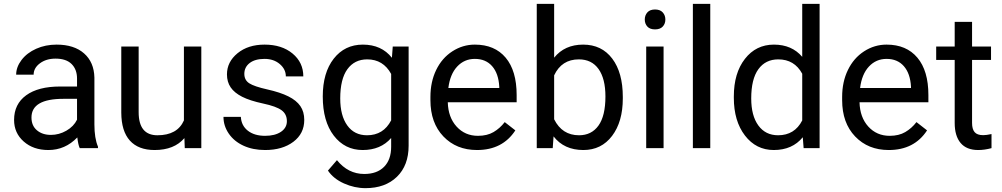

<svg xmlns="http://www.w3.org/2000/svg" viewBox="-20 -770 5208 998"><path d="M394.5 0Q386.7 -15.6 381.8 -55.7Q318.8 9.8 231.4 9.8Q153.3 9.8 103.3 -34.4Q53.2 -78.6 53.2 -146.5Q53.2 -229 116 -274.7Q178.7 -320.3 292.5 -320.3H380.4V-361.8Q380.4 -409.2 352.1 -437.3Q323.7 -465.3 268.6 -465.3Q220.2 -465.3 187.5 -440.9Q154.8 -416.5 154.8 -381.8H64Q64 -421.4 92 -458.3Q120.1 -495.1 168.2 -516.6Q216.3 -538.1 273.9 -538.1Q365.2 -538.1 417 -492.4Q468.8 -446.8 470.7 -366.7V-123.5Q470.7 -50.8 489.3 -7.8V0ZM244.6 -68.8Q287.1 -68.8 325.2 -90.8Q363.3 -112.8 380.4 -147.9V-256.3H309.6Q143.6 -256.3 143.6 -159.2Q143.6 -116.7 171.9 -92.8Q200.2 -68.8 244.6 -68.8Z M938.5 -52.2Q885.7 9.8 783.7 9.8Q699.2 9.8 655 -39.3Q610.8 -88.4 610.4 -184.6V-528.3H700.7V-187Q700.7 -66.9 798.3 -66.9Q901.9 -66.9 936 -144V-528.3H1026.4V0H940.4Z M1471.2 -140.1Q1471.2 -176.8 1443.6 -197Q1416 -217.3 1347.4 -231.9Q1278.8 -246.6 1238.5 -267.1Q1198.2 -287.6 1179 -315.9Q1159.7 -344.2 1159.7 -383.3Q1159.7 -448.2 1214.6 -493.2Q1269.5 -538.1 1355 -538.1Q1444.8 -538.1 1500.7 -491.7Q1556.6 -445.3 1556.6 -373H1465.8Q1465.8 -410.2 1434.3 -437Q1402.8 -463.9 1355 -463.9Q1305.7 -463.9 1277.8 -442.4Q1250 -420.9 1250 -386.2Q1250 -353.5 1275.9 -336.9Q1301.8 -320.3 1369.4 -305.2Q1437 -290 1479 -269Q1521 -248 1541.3 -218.5Q1561.5 -189 1561.5 -146.5Q1561.5 -75.7 1504.9 -33Q1448.2 9.8 1357.9 9.8Q1294.4 9.8 1245.6 -12.7Q1196.8 -35.2 1169.2 -75.4Q1141.6 -115.7 1141.6 -162.6H1231.9Q1234.4 -117.2 1268.3 -90.6Q1302.2 -64 1357.9 -64Q1409.2 -64 1440.2 -84.7Q1471.2 -105.5 1471.2 -140.1Z M1657.7 -268.6Q1657.7 -392.1 1714.8 -465.1Q1772 -538.1 1866.2 -538.1Q1962.9 -538.1 2017.1 -469.7L2021.5 -528.3H2104V-12.7Q2104 89.8 2043.2 148.9Q1982.4 208 1879.9 208Q1822.8 208 1768.1 183.6Q1713.4 159.2 1684.6 116.7L1731.4 62.5Q1789.6 134.3 1873.5 134.3Q1939.5 134.3 1976.3 97.2Q2013.2 60.1 2013.2 -7.3V-52.7Q1959 9.8 1865.2 9.8Q1772.5 9.8 1715.1 -64.9Q1657.7 -139.6 1657.7 -268.6ZM1748.5 -258.3Q1748.5 -168.9 1785.2 -117.9Q1821.8 -66.9 1887.7 -66.9Q1973.1 -66.9 2013.2 -144.5V-385.7Q1971.7 -461.4 1888.7 -461.4Q1822.8 -461.4 1785.6 -410.2Q1748.5 -358.9 1748.5 -258.3Z M2459.5 9.8Q2352.1 9.8 2284.7 -60.8Q2217.3 -131.3 2217.3 -249.5V-266.1Q2217.3 -344.7 2247.3 -406.5Q2277.3 -468.3 2331.3 -503.2Q2385.3 -538.1 2448.2 -538.1Q2551.3 -538.1 2608.4 -470.2Q2665.5 -402.3 2665.5 -275.9V-238.3H2307.6Q2309.6 -160.2 2353.3 -112.1Q2397 -64 2464.4 -64Q2512.2 -64 2545.4 -83.5Q2578.6 -103 2603.5 -135.3L2658.7 -92.3Q2592.3 9.8 2459.5 9.8ZM2448.2 -463.9Q2393.6 -463.9 2356.4 -424.1Q2319.3 -384.3 2310.5 -312.5H2575.2V-319.3Q2571.3 -388.2 2538.1 -426Q2504.9 -463.9 2448.2 -463.9Z M3217.3 -258.3Q3217.3 -137.2 3161.6 -63.7Q3106 9.8 3012.2 9.8Q2912.1 9.8 2857.4 -61L2853 0H2770V-750H2860.4V-470.2Q2915 -538.1 3011.2 -538.1Q3107.4 -538.1 3162.4 -465.3Q3217.3 -392.6 3217.3 -266.1ZM3127 -268.6Q3127 -360.8 3091.3 -411.1Q3055.7 -461.4 2988.8 -461.4Q2899.4 -461.4 2860.4 -378.4V-149.9Q2901.9 -66.9 2989.7 -66.9Q3054.7 -66.9 3090.8 -117.2Q3127 -167.5 3127 -268.6Z M3429.2 0H3338.9V-528.3H3429.2ZM3331.5 -668.5Q3331.5 -690.4 3345 -705.6Q3358.4 -720.7 3384.8 -720.7Q3411.1 -720.7 3424.8 -705.6Q3438.5 -690.4 3438.5 -668.5Q3438.5 -646.5 3424.8 -631.8Q3411.1 -617.2 3384.8 -617.2Q3358.4 -617.2 3345 -631.8Q3331.5 -646.5 3331.5 -668.5Z M3671.9 0H3581.5V-750H3671.9Z M3794.4 -268.6Q3794.4 -390.1 3852.1 -464.1Q3909.7 -538.1 4002.9 -538.1Q4095.7 -538.1 4149.9 -474.6V-750H4240.2V0H4157.2L4152.8 -56.6Q4098.6 9.8 4002 9.8Q3910.2 9.8 3852.3 -65.4Q3794.4 -140.6 3794.4 -261.7ZM3884.8 -258.3Q3884.8 -168.5 3921.9 -117.7Q3959 -66.9 4024.4 -66.9Q4110.4 -66.9 4149.9 -144V-386.7Q4109.4 -461.4 4025.4 -461.4Q3959 -461.4 3921.9 -410.2Q3884.8 -358.9 3884.8 -258.3Z M4599.6 9.8Q4492.2 9.8 4424.8 -60.8Q4357.4 -131.3 4357.4 -249.5V-266.1Q4357.4 -344.7 4387.5 -406.5Q4417.5 -468.3 4471.4 -503.2Q4525.4 -538.1 4588.4 -538.1Q4691.4 -538.1 4748.5 -470.2Q4805.7 -402.3 4805.7 -275.9V-238.3H4447.8Q4449.7 -160.2 4493.4 -112.1Q4537.1 -64 4604.5 -64Q4652.3 -64 4685.5 -83.5Q4718.8 -103 4743.7 -135.3L4798.8 -92.3Q4732.4 9.8 4599.6 9.8ZM4588.4 -463.9Q4533.7 -463.9 4496.6 -424.1Q4459.5 -384.3 4450.7 -312.5H4715.3V-319.3Q4711.4 -388.2 4678.2 -426Q4645 -463.9 4588.4 -463.9Z M5032.7 -656.2V-528.3H5131.3V-458.5H5032.7V-130.9Q5032.7 -99.1 5045.9 -83.3Q5059.1 -67.4 5090.8 -67.4Q5106.4 -67.4 5133.8 -73.2V0Q5098.1 9.8 5064.5 9.8Q5003.9 9.8 4973.1 -26.9Q4942.4 -63.5 4942.4 -130.9V-458.5H4846.2V-528.3H4942.4V-656.2Z"/></svg>

Font: SteelSelectRoboto
Style: Roboto-Regular
Weight: 400
Designer: Google
Version: Version 2.137; 2017